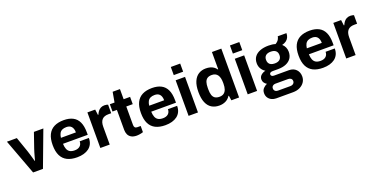

<svg xmlns="http://www.w3.org/2000/svg" viewBox="-26 -1602 5203 2670"><g transform="rotate(-20 2575.0 -267.0)"><path d="M200 0 3.9 -526.4H150.6L228.2 -303.8Q234 -287.4 242.3 -259Q250.6 -230.7 259.7 -200Q268.8 -169.4 275 -144.2H280.4Q286.7 -167.4 294.9 -197.5Q303.1 -227.7 311.5 -256.4Q319.9 -285.2 326.4 -303.8L403.3 -526.4H542.9L345.6 0Z M849.7 12Q763.3 12 704.4 -17.5Q645.5 -47 615.4 -108Q585.3 -169 585.3 -263.2Q585.3 -357.8 615.3 -418.4Q645.3 -479 703.5 -508.7Q761.8 -538.4 847.1 -538.4Q927.3 -538.4 982 -509.7Q1036.8 -481 1064.7 -421.6Q1092.7 -362.1 1092.7 -267.9V-232.3H726.4Q728 -186.2 740.5 -154.3Q752.9 -122.4 779.5 -106.6Q806.2 -90.7 849.7 -90.7Q873.5 -90.7 893.2 -96.7Q912.9 -102.7 927.1 -114.8Q941.3 -126.9 949.1 -144.8Q956.8 -162.7 956.8 -185.7H1092.7Q1092.7 -136.4 1075.1 -99.2Q1057.5 -62 1025 -37.4Q992.5 -12.9 948 -0.4Q903.5 12 849.7 12ZM728.2 -320.1H949.6Q949.6 -350.5 942.4 -372.1Q935.3 -393.7 922.2 -407.9Q909.1 -422.1 890.7 -428.5Q872.2 -434.9 848.9 -434.9Q811.2 -434.9 785.7 -422.3Q760.1 -409.8 746.6 -384.4Q733 -359 728.2 -320.1Z M1194.9 0V-526.4H1310.2L1320.8 -444.1H1327.8Q1338.5 -470.2 1354.3 -491.6Q1370.1 -513 1394 -525.8Q1417.8 -538.7 1450.2 -538.7Q1467 -538.7 1481.1 -535.4Q1495.1 -532.2 1502.1 -529V-402.7H1459.3Q1428 -402.7 1404.4 -394.2Q1380.7 -385.7 1364.9 -368Q1349 -350.3 1341.3 -324.1Q1333.7 -297.9 1333.7 -263.2V0Z M1732.4 12Q1682.3 12 1651.4 -6Q1620.4 -24 1606.4 -54.6Q1592.4 -85.2 1592.4 -122V-418.8H1527V-526.4H1596.5L1623.1 -676.3H1731.2V-526.4H1826.7V-418.8H1731.2V-145Q1731.2 -121.2 1742.2 -108.4Q1753.2 -95.6 1777.8 -95.6H1826.7V-4.4Q1815.4 -0.2 1799 3.5Q1782.5 7.2 1764.9 9.6Q1747.3 12 1732.4 12Z M2155.7 12Q2069.3 12 2010.4 -17.5Q1951.5 -47 1921.4 -108Q1891.3 -169 1891.3 -263.2Q1891.3 -357.8 1921.3 -418.4Q1951.3 -479 2009.5 -508.7Q2067.8 -538.4 2153.1 -538.4Q2233.3 -538.4 2288 -509.7Q2342.8 -481 2370.7 -421.6Q2398.7 -362.1 2398.7 -267.9V-232.3H2032.4Q2034 -186.2 2046.5 -154.3Q2058.9 -122.4 2085.5 -106.6Q2112.2 -90.7 2155.7 -90.7Q2179.5 -90.7 2199.2 -96.7Q2218.9 -102.7 2233.1 -114.8Q2247.3 -126.9 2255.1 -144.8Q2262.8 -162.7 2262.8 -185.7H2398.7Q2398.7 -136.4 2381.1 -99.2Q2363.5 -62 2331 -37.4Q2298.5 -12.9 2254 -0.4Q2209.5 12 2155.7 12ZM2034.2 -320.1H2255.6Q2255.6 -350.5 2248.4 -372.1Q2241.3 -393.7 2228.2 -407.9Q2215.1 -422.1 2196.7 -428.5Q2178.2 -434.9 2154.9 -434.9Q2117.2 -434.9 2091.7 -422.3Q2066.1 -409.8 2052.6 -384.4Q2039 -359 2034.2 -320.1Z M2500.9 -603.3V-723.4H2639.7V-603.3ZM2500.9 0V-526.4H2639.7V0Z M2954.4 12Q2889.1 12 2841.4 -17.3Q2793.8 -46.7 2768.1 -107.8Q2742.3 -168.9 2742.3 -264.2Q2742.3 -358.6 2768.5 -419.2Q2794.6 -479.8 2841.4 -509.1Q2888.3 -538.4 2948.9 -538.4Q2983.2 -538.4 3012.4 -530.8Q3041.7 -523.1 3064.5 -507.2Q3087.4 -491.4 3103.2 -468H3109.4V-723.4H3248.2V0H3133.9L3123 -71.1H3116Q3090.4 -29.2 3048 -8.6Q3005.6 12 2954.4 12ZM2997.6 -102.1Q3037.2 -102.1 3061.8 -120.3Q3086.4 -138.4 3098.1 -172.1Q3109.9 -205.8 3109.9 -253.3V-270.6Q3109.9 -306.1 3103.3 -334.8Q3096.7 -363.6 3083.1 -383.4Q3069.5 -403.2 3048.2 -413.7Q3026.9 -424.3 2997.6 -424.3Q2955.7 -424.3 2930.8 -407.8Q2905.9 -391.3 2895.1 -357.7Q2884.2 -324.1 2884.2 -273.6V-251.1Q2884.2 -201.3 2895.1 -168.1Q2905.9 -135 2930.8 -118.5Q2955.7 -102.1 2997.6 -102.1Z M3375.9 -603.3V-723.4H3514.7V-603.3ZM3375.9 0V-526.4H3514.7V0Z M3729 188.1Q3693.8 188.1 3662.9 173.4Q3632 158.8 3613.3 130.8Q3594.5 102.9 3594.5 63.8Q3594.5 20.4 3620 -6.3Q3645.5 -33 3676.9 -46.4Q3653.7 -59.5 3639.3 -80.3Q3624.9 -101.2 3624.9 -129.2Q3624.9 -167.7 3653.2 -192.1Q3681.6 -216.6 3718.9 -224.2Q3682.1 -247.2 3661.5 -282.5Q3640.9 -317.7 3640.9 -362Q3640.9 -419.3 3669.7 -458.3Q3698.5 -497.3 3751.9 -517.8Q3805.3 -538.4 3877.7 -538.4Q3906.9 -538.4 3932.5 -535Q3958.1 -531.5 3978.8 -524.6Q4015.7 -546.9 4029.6 -573.3Q4043.5 -599.7 4044.3 -616H4173Q4173 -579.3 4159.3 -552.1Q4145.6 -524.9 4120.9 -507.5Q4096.1 -490.1 4061.2 -481.7Q4087.1 -459.7 4100.9 -429Q4114.6 -398.3 4114.6 -362.2Q4114.6 -306.3 4087.9 -266.8Q4061.2 -227.4 4011.5 -206.3Q3961.8 -185.1 3892.6 -185.1H3812.7Q3788.9 -185.1 3776.7 -176.3Q3764.6 -167.6 3764.6 -152.2Q3764.6 -139.2 3775.5 -129.4Q3786.4 -119.7 3809.6 -119.7H4028.7Q4094.9 -119.7 4134.4 -79.2Q4173.8 -38.7 4173.8 24.3Q4173.8 71.7 4148.7 108.7Q4123.6 145.7 4079.7 166.9Q4035.9 188.1 3979.2 188.1ZM3787 95.1H3971.9Q3990 95.1 4004 88.7Q4018 82.3 4026.1 70.4Q4034.3 58.5 4034.3 43.5Q4034.3 18.2 4018 5.2Q4001.7 -7.8 3978.2 -7.8H3787Q3763.4 -7.8 3747.6 6.2Q3731.8 20.3 3731.8 43.3Q3731.8 66.3 3747.2 80.7Q3762.6 95.1 3787 95.1ZM3878 -275Q3927.1 -275 3952.4 -297.7Q3977.7 -320.3 3977.7 -362.2Q3977.7 -404 3952.4 -426.3Q3927.1 -448.5 3878 -448.5Q3829.8 -448.5 3804.3 -426.3Q3778.8 -404 3778.8 -362.2Q3778.8 -334.7 3789.7 -315Q3800.7 -295.3 3822.8 -285.2Q3844.9 -275 3878 -275Z M4488.7 12Q4402.3 12 4343.4 -17.5Q4284.5 -47 4254.4 -108Q4224.3 -169 4224.3 -263.2Q4224.3 -357.8 4254.3 -418.4Q4284.3 -479 4342.5 -508.7Q4400.8 -538.4 4486.1 -538.4Q4566.3 -538.4 4621 -509.7Q4675.8 -481 4703.7 -421.6Q4731.7 -362.1 4731.7 -267.9V-232.3H4365.4Q4367 -186.2 4379.5 -154.3Q4391.9 -122.4 4418.5 -106.6Q4445.2 -90.7 4488.7 -90.7Q4512.5 -90.7 4532.2 -96.7Q4551.9 -102.7 4566.1 -114.8Q4580.3 -126.9 4588.1 -144.8Q4595.8 -162.7 4595.8 -185.7H4731.7Q4731.7 -136.4 4714.1 -99.2Q4696.5 -62 4664 -37.4Q4631.5 -12.9 4587 -0.4Q4542.5 12 4488.7 12ZM4367.2 -320.1H4588.6Q4588.6 -350.5 4581.4 -372.1Q4574.3 -393.7 4561.2 -407.9Q4548.1 -422.1 4529.7 -428.5Q4511.2 -434.9 4487.9 -434.9Q4450.2 -434.9 4424.7 -422.3Q4399.1 -409.8 4385.6 -384.4Q4372 -359 4367.2 -320.1Z M4833.9 0V-526.4H4949.2L4959.8 -444.1H4966.8Q4977.5 -470.2 4993.3 -491.6Q5009.1 -513 5033 -525.8Q5056.8 -538.7 5089.2 -538.7Q5106 -538.7 5120.1 -535.4Q5134.1 -532.2 5141.1 -529V-402.7H5098.3Q5067 -402.7 5043.4 -394.2Q5019.7 -385.7 5003.9 -368Q4988 -350.3 4980.3 -324.1Q4972.7 -297.9 4972.7 -263.2V0Z"/></g></svg>

Font: Archivo SemiBold
Style: Regular
Weight: 600
Designer: Hector Gatti
Foundry: Omnibus-Type
Version: Version 2.001